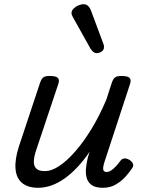

<svg xmlns="http://www.w3.org/2000/svg" viewBox="-20 -875 686 910"><path d="M161 15Q112 15 84.5 -8Q57 -31 53.5 -75.5Q50 -120 70 -182L170 -483Q177 -503 186.5 -509Q196 -515 215 -515Q246 -515 254.5 -505.5Q263 -496 256 -476L152 -165Q142 -136 140.5 -113Q139 -90 151 -77Q163 -64 192 -64Q225 -64 262 -89Q299 -114 338.5 -159.5Q378 -205 415.5 -267Q453 -329 484 -403L510 -483Q517 -503 526.5 -509Q536 -515 555 -515Q586 -515 594.5 -505.5Q603 -496 596 -476L475 -107Q470 -91 469 -80.5Q468 -70 472 -65Q476 -60 485 -60Q496 -60 506.5 -67Q517 -74 528 -85.5Q539 -97 550 -112Q558 -123 569 -124Q580 -125 594 -117Q608 -107 610.5 -97.5Q613 -88 607 -79Q596 -62 577 -40Q558 -18 530.5 -1.5Q503 15 468 15Q431 15 413 1Q395 -13 390 -35Q385 -57 388 -82Q391 -107 397 -131L405 -156Q377 -115 347 -83Q317 -51 286 -29Q255 -7 223.5 4Q192 15 161 15ZM438 -623Q431 -623 423.5 -628Q416 -633 408 -646L327 -791Q324 -797 321.5 -802Q319 -807 319 -813Q319 -824 328 -833.5Q337 -843 350.5 -849Q364 -855 377 -855Q400 -855 412 -823L469 -670Q471 -666 472 -661.5Q473 -657 473 -653Q473 -638 461.5 -630.5Q450 -623 438 -623Z"/></svg>

Font: Playwrite IN
Style: Regular
Weight: 400
Designer: Veronika Burian, José Scaglione
Foundry: TypeTogether
Version: Version 1.002